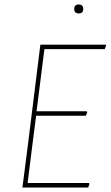

<svg xmlns="http://www.w3.org/2000/svg" viewBox="-20 -836 493 856"><path d="M311 -796Q311 -816 331 -816Q351 -816 351 -796Q351 -776 331 -776Q311 -776 311 -796ZM376 -20 379 -16 373 0H80L105 -195L160 -637H451L453 -633L447 -617H178L143 -340H366L369 -336L363 -320H141L125 -195L103 -20Z"/></svg>

Font: Alegreya Sans SC Thin
Style: Italic
Weight: 100
Italic angle: -7°
Designer: Juan Pablo del Peral
Foundry: Huerta Tipografica
Version: Version 2.007